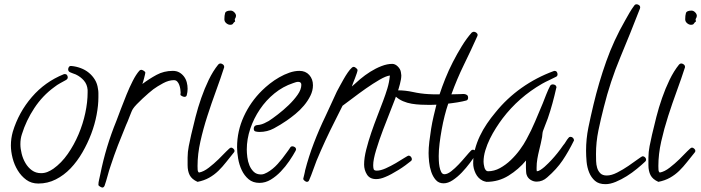

<svg xmlns="http://www.w3.org/2000/svg" viewBox="-20 -801 3239 887"><path d="M434.6 -351.6Q434.6 -314.5 426.3 -270.5Q418 -226.6 401.4 -182.6Q384.8 -138.7 360.8 -97.2Q336.9 -55.7 306.2 -23.4Q275.4 8.8 237.8 27.8Q200.2 46.9 157.2 46.9Q125 46.9 101.6 29.8Q78.1 12.7 62 -13.7Q45.9 -40 38.1 -70.8Q30.3 -101.6 30.3 -128.9Q30.3 -161.1 39.1 -192.4Q66.4 -282.2 127 -352.5Q187.5 -422.9 274.4 -458Q276.4 -459 279.3 -459Q286.1 -459 289.6 -454.1Q293 -449.2 293 -443.4Q293 -436.5 285.2 -431.6Q271.5 -423.8 257.8 -416.5Q244.1 -409.2 230.5 -398.4Q176.8 -359.4 138.7 -301.8Q100.6 -244.1 81.1 -180.7Q74.2 -160.2 74.2 -134.8Q74.2 -114.3 80.1 -90.8Q85.9 -67.4 97.7 -47.4Q109.4 -27.3 127.4 -14.2Q145.5 -1 169.9 -1Q185.5 -1 199.7 -6.8Q213.9 -12.7 226.6 -21.5Q263.7 -47.9 293 -89.8Q322.3 -131.8 342.8 -180.2Q363.3 -228.5 374 -278.8Q384.8 -329.1 384.8 -374V-385.7Q382.8 -411.1 367.7 -428.7Q352.5 -446.3 330.1 -457Q323.2 -460 316.9 -461.9Q310.5 -463.9 304.7 -466.8Q294.9 -470.7 294.9 -480.5Q294.9 -487.3 298.8 -492.2Q302.7 -497.1 309.6 -496.1H310.5Q332 -494.1 353 -486.3Q374 -478.5 390.6 -464.8Q407.2 -451.2 418.5 -432.6Q429.7 -414.1 432.6 -390.6Q434.6 -380.9 434.6 -371.6Q434.6 -362.3 434.6 -351.6Z M846.7 -390.6Q846.7 -382.8 845.7 -376Q844.7 -369.1 842.8 -361.3Q840.8 -353.5 832 -353.5Q828.1 -353.5 820.8 -356.9Q813.5 -360.4 813.5 -364.3L814.5 -373Q814.5 -379.9 813 -389.6Q811.5 -399.4 808.1 -408.7Q804.7 -418 798.8 -424.3Q793 -430.7 783.2 -430.7Q759.8 -430.7 733.4 -416.5Q707 -402.3 688.5 -388.7Q680.7 -382.8 667 -371.1Q653.3 -359.4 638.7 -345.7Q624 -332 611.8 -319.3Q599.6 -306.6 594.7 -298.8Q591.8 -294.9 587.4 -284.7Q583 -274.4 578.6 -262.7Q574.2 -251 569.8 -240.2Q565.4 -229.5 562.5 -223.6Q543 -176.8 524.9 -129.9Q506.8 -83 491.2 -35.2Q483.4 -12.7 477.1 11.2Q470.7 35.2 462.9 57.6Q459 65.4 453.1 65.4Q449.2 65.4 441.9 61Q434.6 56.6 434.6 52.7Q434.6 42 438 28.3Q441.4 14.6 443.4 3.9Q456.1 -59.6 474.6 -121.1Q493.2 -182.6 517.6 -242.2Q526.4 -265.6 538.6 -297.9Q550.8 -330.1 564.5 -363.8Q578.1 -397.5 593.3 -427.2Q608.4 -457 624 -474.6Q627.9 -478.5 632.8 -478.5Q636.7 -478.5 644 -474.1Q651.4 -469.7 651.4 -464.8Q651.4 -461.9 649.4 -454.6Q647.5 -447.3 645.5 -439Q643.6 -430.7 641.1 -423.3Q638.7 -416 637.7 -413.1Q668.9 -436.5 703.1 -455.1Q737.3 -473.6 778.3 -473.6Q795.9 -473.6 808.6 -466.3Q821.3 -459 830.1 -447.3Q838.9 -435.5 842.8 -420.9Q846.7 -406.2 846.7 -390.6Z M1070.3 -727.5Q1070.3 -721.7 1065.4 -713.9L1064.5 -710.9Q1066.4 -705.1 1066.4 -702.1Q1059.6 -697.3 1056.6 -691.9Q1053.7 -686.5 1043 -686.5Q1034.2 -686.5 1025.4 -693.8Q1016.6 -701.2 1016.6 -711.9Q1016.6 -729.5 1020 -740.7Q1023.4 -752 1045.9 -752Q1054.7 -752 1062.5 -744.1Q1070.3 -736.3 1070.3 -727.5ZM1063.5 -104.5Q1063.5 -99.6 1060.5 -96.7Q1042 -74.2 1024.9 -52.2Q1007.8 -30.3 988.8 -11.7Q969.7 6.8 946.3 20Q922.9 33.2 892.6 39.1Q866.2 27.3 856.4 8.3Q846.7 -10.7 846.7 -38.1V-73.2Q846.7 -98.6 852.1 -126Q857.4 -153.3 863.3 -178.7Q872.1 -216.8 883.3 -260.7Q894.5 -304.7 909.7 -348.1Q924.8 -391.6 944.3 -432.1Q963.9 -472.7 988.3 -502.9Q993.2 -507.8 998 -507.8Q1003.9 -507.8 1009.8 -503.4Q1015.6 -499 1015.6 -492.2V-490.2Q999 -438.5 978 -381.3Q957 -324.2 938 -265.1Q918.9 -206.1 905.8 -147.5Q892.6 -88.9 892.6 -34.2Q892.6 -28.3 893.1 -17.6Q893.6 -6.8 899.4 -3.9Q920.9 -7.8 944.8 -26.4Q968.8 -44.9 989.7 -65.4Q1010.7 -85.9 1026.4 -102.5Q1042 -119.1 1047.9 -119.1Q1052.7 -119.1 1058.1 -114.3Q1063.5 -109.4 1063.5 -104.5Z M1425.8 -407.2Q1425.8 -382.8 1414.1 -358.9Q1402.3 -335 1384.3 -313.5Q1366.2 -292 1344.7 -274.4Q1323.2 -256.8 1304.7 -244.1Q1276.4 -224.6 1245.6 -208Q1214.8 -191.4 1178.7 -191.4Q1170.9 -191.4 1161.6 -193.4Q1152.3 -195.3 1152.3 -206.1Q1152.3 -219.7 1165 -222.7Q1168 -223.6 1171.9 -223.6Q1175.8 -223.6 1179.7 -224.6Q1190.4 -226.6 1200.7 -231.4Q1210.9 -236.3 1221.7 -242.2Q1238.3 -252.9 1263.7 -272.5Q1289.1 -292 1313.5 -315.4Q1337.9 -338.9 1355 -363.3Q1372.1 -387.7 1372.1 -409.2Q1372.1 -422.9 1357.4 -422.9Q1351.6 -422.9 1345.7 -420.9Q1339.8 -418.9 1334 -417Q1287.1 -401.4 1248 -369.6Q1209 -337.9 1180.7 -295.9Q1152.3 -253.9 1136.2 -206.1Q1120.1 -158.2 1120.1 -110.4Q1120.1 -94.7 1122.6 -74.7Q1125 -54.7 1132.3 -37.1Q1139.6 -19.5 1152.3 -7.3Q1165 4.9 1185.5 4.9Q1193.4 4.9 1200.2 2.4Q1207 0 1213.9 -3.9Q1240.2 -18.6 1262.7 -43.5Q1285.2 -68.4 1302.7 -93.8Q1307.6 -99.6 1312 -106.4Q1316.4 -113.3 1321.3 -120.1Q1324.2 -125 1331.1 -125Q1336.9 -125 1342.3 -121.1Q1347.7 -117.2 1347.7 -110.4Q1347.7 -108.4 1345.7 -104.5Q1334 -83 1316.4 -57.1Q1298.8 -31.2 1277.3 -8.8Q1255.9 13.7 1231 28.8Q1206.1 43.9 1178.7 43.9Q1148.4 43.9 1128.4 26.9Q1108.4 9.8 1096.7 -15.1Q1085 -40 1080.1 -68.8Q1075.2 -97.7 1075.2 -121.1Q1075.2 -195.3 1106.4 -263.2Q1137.7 -331.1 1190.4 -382.8Q1206.1 -398.4 1226.6 -414.6Q1247.1 -430.7 1270 -443.8Q1293 -457 1316.9 -465.3Q1340.8 -473.6 1363.3 -473.6Q1391.6 -473.6 1408.7 -454.6Q1425.8 -435.5 1425.8 -407.2Z M1882.8 -65.4Q1882.8 -59.6 1877.9 -56.6Q1867.2 -47.9 1852.5 -37.1Q1837.9 -26.4 1821.3 -16.1Q1804.7 -5.9 1788.6 2.9Q1772.5 11.7 1759.8 16.6Q1737.3 26.4 1717.8 26.4Q1688.5 26.4 1675.3 5.4Q1662.1 -15.6 1662.1 -41Q1662.1 -71.3 1671.9 -109.9Q1681.6 -148.4 1695.3 -188.5Q1709 -228.5 1724.1 -267.1Q1739.3 -305.7 1750 -335Q1760.7 -363.3 1769.5 -392.1Q1778.3 -420.9 1781.2 -452.1Q1763.7 -450.2 1733.4 -432.6Q1703.1 -415 1670.4 -392.1Q1637.7 -369.1 1608.4 -346.7Q1579.1 -324.2 1562.5 -312.5L1527.3 -242.2Q1503.9 -196.3 1482.9 -150.9Q1461.9 -105.5 1442.4 -58.6Q1433.6 -36.1 1425.8 -13.7Q1418 8.8 1408.2 31.2Q1405.3 39.1 1397.5 39.1Q1393.6 39.1 1387.2 34.2Q1380.9 29.3 1380.9 25.4Q1380.9 24.4 1382.3 19Q1383.8 13.7 1385.3 6.8Q1386.7 0 1388.2 -5.9Q1389.6 -11.7 1389.6 -13.7Q1406.2 -78.1 1430.2 -140.6Q1454.1 -203.1 1483.4 -263.7Q1497.1 -292 1509.8 -320.8Q1522.5 -349.6 1536.1 -377.9Q1542 -388.7 1550.3 -404.3Q1558.6 -419.9 1567.9 -436Q1577.1 -452.1 1586.9 -466.3Q1596.7 -480.5 1605.5 -488.3Q1609.4 -492.2 1614.3 -492.2Q1618.2 -492.2 1625 -486.8Q1631.8 -481.4 1631.8 -476.6Q1631.8 -473.6 1628.4 -462.9Q1625 -452.1 1620.1 -439.9Q1615.2 -427.7 1610.8 -416.5Q1606.4 -405.3 1605.5 -401.4Q1622.1 -417 1644 -435.5Q1666 -454.1 1690.9 -469.7Q1715.8 -485.4 1742.2 -495.6Q1768.6 -505.9 1792 -505.9Q1805.7 -505.9 1817.9 -493.7Q1830.1 -481.4 1832 -467.8Q1834 -458 1834 -453.1Q1834 -436.5 1827.6 -412.6Q1821.3 -388.7 1815.4 -372.1Q1805.7 -343.8 1787.1 -297.4Q1768.6 -251 1750 -202.1Q1731.4 -153.3 1717.8 -108.4Q1704.1 -63.5 1704.1 -38.1Q1704.1 -27.3 1706.1 -20Q1708 -12.7 1720.7 -12.7Q1738.3 -12.7 1762.2 -23.4Q1786.1 -34.2 1808.6 -47.4Q1831.1 -60.5 1847.7 -71.3Q1864.3 -82 1868.2 -82Q1874 -82 1878.4 -76.7Q1882.8 -71.3 1882.8 -65.4Z M2186.5 -639.6Q2186.5 -637.7 2186 -636.7Q2185.5 -635.7 2185.5 -634.8Q2155.3 -567.4 2123 -501.5Q2090.8 -435.5 2065.4 -365.2Q2076.2 -365.2 2085.9 -365.7Q2095.7 -366.2 2106.4 -366.2Q2111.3 -366.2 2117.7 -366.7Q2124 -367.2 2129.4 -365.7Q2134.8 -364.3 2138.7 -360.8Q2142.6 -357.4 2142.6 -349.6Q2142.6 -339.8 2134.8 -336.9Q2127.9 -335 2116.7 -332.5Q2105.5 -330.1 2093.3 -328.1Q2081.1 -326.2 2069.8 -324.7Q2058.6 -323.2 2050.8 -322.3Q2042 -296.9 2034.2 -266.1Q2026.4 -235.4 2020.5 -202.6Q2014.6 -169.9 2010.7 -138.2Q2006.8 -106.4 2006.8 -80.1Q2006.8 -73.2 2007.3 -59.1Q2007.8 -44.9 2010.3 -31.2Q2012.7 -17.6 2018.1 -6.8Q2023.4 3.9 2033.2 3.9Q2046.9 3.9 2064.5 -9.8Q2082 -23.4 2099.1 -41.5Q2116.2 -59.6 2131.3 -77.6Q2146.5 -95.7 2156.2 -105.5Q2160.2 -109.4 2165 -109.4Q2170.9 -109.4 2176.3 -104.5Q2181.6 -99.6 2181.6 -93.8Q2181.6 -90.8 2178.7 -86.9Q2168 -71.3 2150.9 -48.3Q2133.8 -25.4 2113.8 -4.4Q2093.8 16.6 2071.8 31.2Q2049.8 45.9 2029.3 45.9Q2006.8 45.9 1993.2 30.3Q1979.5 14.6 1972.2 -7.3Q1964.8 -29.3 1962.4 -53.2Q1960 -77.1 1960 -93.8Q1960 -117.2 1963.4 -146.5Q1966.8 -175.8 1971.7 -206.1Q1976.6 -236.3 1983.4 -265.1Q1990.2 -293.9 1996.1 -317.4Q1988.3 -317.4 1981 -316.9Q1973.6 -316.4 1965.8 -316.4Q1945.3 -316.4 1923.8 -317.4Q1902.3 -318.4 1881.8 -321.8Q1861.3 -325.2 1841.8 -333.5Q1822.3 -341.8 1806.6 -356.4Q1802.7 -359.4 1802.7 -365.2Q1802.7 -367.2 1808.6 -375.5Q1814.5 -383.8 1816.4 -383.8Q1852.5 -383.8 1887.7 -376Q1922.9 -368.2 1959 -366.2Q1970.7 -365.2 1982.9 -365.2Q1995.1 -365.2 2007.8 -365.2H2010.7Q2021.5 -398.4 2037.1 -437.5Q2052.7 -476.6 2072.3 -514.6Q2091.8 -552.7 2113.8 -588.4Q2135.7 -624 2159.2 -650.4Q2165 -654.3 2168.9 -654.3Q2174.8 -654.3 2180.7 -649.9Q2186.5 -645.5 2186.5 -639.6Z M2631.8 -152.3Q2606.4 -100.6 2579.1 -60.1Q2551.8 -19.5 2507.8 18.6Q2486.3 38.1 2459 38.1Q2444.3 38.1 2431.2 29.8Q2418 21.5 2413.1 6.8Q2411.1 2 2410.6 -6.8Q2410.2 -15.6 2409.7 -25.4Q2409.2 -35.2 2409.7 -44.4Q2410.2 -53.7 2410.2 -59.6Q2376 -18.6 2329.6 10.3Q2283.2 39.1 2227.5 39.1Q2224.6 39.1 2219.2 37.1Q2213.9 35.2 2210.9 34.2Q2188.5 23.4 2177.2 0Q2166 -23.4 2166 -46.9Q2166 -79.1 2174.3 -110.8Q2182.6 -142.6 2196.8 -172.4Q2210.9 -202.1 2229.5 -229.5Q2248 -256.8 2268.6 -281.2Q2321.3 -346.7 2389.6 -395Q2458 -443.4 2538.1 -472.7Q2539.1 -473.6 2542 -473.6Q2548.8 -473.6 2552.2 -468.8Q2555.7 -463.9 2555.7 -458Q2555.7 -449.2 2548.8 -446.3Q2532.2 -437.5 2516.1 -430.2Q2500 -422.9 2484.4 -414.1Q2376 -351.6 2301.8 -253.9Q2287.1 -234.4 2271.5 -210Q2255.9 -185.5 2243.2 -159.7Q2230.5 -133.8 2222.2 -106.4Q2213.9 -79.1 2213.9 -53.7Q2213.9 -49.8 2214.8 -42.5Q2215.8 -35.2 2217.8 -27.8Q2219.7 -20.5 2224.1 -15.1Q2228.5 -9.8 2234.4 -9.8Q2262.7 -9.8 2289.6 -24.4Q2316.4 -39.1 2339.8 -61.5Q2363.3 -84 2381.8 -109.4Q2400.4 -134.8 2412.1 -157.2Q2434.6 -198.2 2452.1 -239.7Q2469.7 -281.2 2487.3 -323.2Q2494.1 -340.8 2503.4 -364.3Q2512.7 -387.7 2521.5 -404.3Q2525.4 -411.1 2534.2 -411.1Q2541 -411.1 2545.9 -407.2Q2550.8 -403.3 2550.8 -396.5L2549.8 -394.5Q2542 -359.4 2532.2 -323.7Q2522.5 -288.1 2510.7 -253.9Q2505.9 -240.2 2499 -223.6Q2492.2 -207 2488.3 -195.3Q2486.3 -188.5 2485.8 -181.6Q2485.4 -174.8 2484.4 -168Q2481.4 -152.3 2478 -137.2Q2474.6 -122.1 2470.7 -106.4Q2465.8 -86.9 2462.4 -66.9Q2459 -46.9 2459 -26.4Q2459 -21.5 2459 -17.6Q2459 -13.7 2460 -9.8Q2466.8 -9.8 2476.1 -15.6Q2485.4 -21.5 2495.1 -29.8Q2504.9 -38.1 2513.2 -46.9Q2521.5 -55.7 2526.4 -60.5Q2555.7 -91.8 2582 -129.9Q2588.9 -137.7 2594.2 -147Q2599.6 -156.2 2606.4 -164.1Q2609.4 -168.9 2615.2 -168.9Q2622.1 -168.9 2627 -164.1Q2631.8 -159.2 2631.8 -152.3Z M2964.8 -63.5Q2964.8 -58.6 2960.9 -54.7Q2945.3 -40 2922.9 -21.5Q2900.4 -2.9 2875.5 12.7Q2850.6 28.3 2824.7 39.1Q2798.8 49.8 2777.3 49.8Q2746.1 49.8 2728.5 34.2Q2710.9 18.6 2701.7 -4.4Q2692.4 -27.3 2689.9 -54.2Q2687.5 -81.1 2687.5 -104.5Q2687.5 -159.2 2698.2 -211.9Q2709 -264.6 2721.7 -317.4Q2746.1 -419.9 2780.8 -517.6Q2815.4 -615.2 2868.2 -707Q2877.9 -724.6 2888.2 -742.2Q2898.4 -759.8 2910.2 -775.4Q2914.1 -781.2 2920.9 -781.2Q2926.8 -781.2 2932.1 -777.3Q2937.5 -773.4 2937.5 -766.6Q2937.5 -763.7 2936.5 -761.7Q2892.6 -648.4 2845.7 -536.1Q2798.8 -423.8 2769.5 -305.7Q2755.9 -252.9 2744.6 -198.7Q2733.4 -144.5 2733.4 -88.9Q2733.4 -74.2 2733.9 -57.1Q2734.4 -40 2738.8 -25.4Q2743.2 -10.7 2753.4 -0.5Q2763.7 9.8 2783.2 9.8Q2804.7 9.8 2831.5 -3.9Q2858.4 -17.6 2883.3 -34.7Q2908.2 -51.8 2926.8 -65.4Q2945.3 -79.1 2949.2 -79.1Q2955.1 -79.1 2960 -74.2Q2964.8 -69.3 2964.8 -63.5Z M3199.2 -727.5Q3199.2 -721.7 3194.3 -713.9L3193.4 -710.9Q3195.3 -705.1 3195.3 -702.1Q3188.5 -697.3 3185.5 -691.9Q3182.6 -686.5 3171.9 -686.5Q3163.1 -686.5 3154.3 -693.8Q3145.5 -701.2 3145.5 -711.9Q3145.5 -729.5 3148.9 -740.7Q3152.3 -752 3174.8 -752Q3183.6 -752 3191.4 -744.1Q3199.2 -736.3 3199.2 -727.5ZM3192.4 -104.5Q3192.4 -99.6 3189.5 -96.7Q3170.9 -74.2 3153.8 -52.2Q3136.7 -30.3 3117.7 -11.7Q3098.6 6.8 3075.2 20Q3051.8 33.2 3021.5 39.1Q2995.1 27.3 2985.4 8.3Q2975.6 -10.7 2975.6 -38.1V-73.2Q2975.6 -98.6 2981 -126Q2986.3 -153.3 2992.2 -178.7Q3001 -216.8 3012.2 -260.7Q3023.4 -304.7 3038.6 -348.1Q3053.7 -391.6 3073.2 -432.1Q3092.8 -472.7 3117.2 -502.9Q3122.1 -507.8 3127 -507.8Q3132.8 -507.8 3138.7 -503.4Q3144.5 -499 3144.5 -492.2V-490.2Q3127.9 -438.5 3106.9 -381.3Q3085.9 -324.2 3066.9 -265.1Q3047.9 -206.1 3034.7 -147.5Q3021.5 -88.9 3021.5 -34.2Q3021.5 -28.3 3022 -17.6Q3022.5 -6.8 3028.3 -3.9Q3049.8 -7.8 3073.7 -26.4Q3097.7 -44.9 3118.7 -65.4Q3139.6 -85.9 3155.3 -102.5Q3170.9 -119.1 3176.8 -119.1Q3181.6 -119.1 3187 -114.3Q3192.4 -109.4 3192.4 -104.5Z"/></svg>

Font: Calligraffitti
Style: Regular
Weight: 400
Designer: Dathan Boardman
Foundry: Open Window
Version: Version 1.002